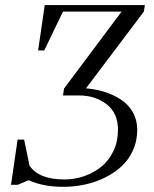

<svg xmlns="http://www.w3.org/2000/svg" viewBox="-20 -722 601 750"><path d="M22.9 0 48.8 -176.8H74.2L95.2 -75.2Q131.3 -21 231.9 -21Q272.5 -21 309.8 -34.2Q347.2 -47.4 376.5 -71.3Q405.8 -95.2 423.3 -132.6Q440.9 -169.9 440.9 -214.8Q440.9 -280.3 396.5 -314.7Q352.1 -349.1 289.1 -349.1H226.1L230 -376L455.1 -676.8H226.1L152.8 -524.9H128.9L154.8 -702.1H545.9L542 -676.8L315.9 -377Q356.4 -373.5 391.4 -362.1Q426.3 -350.6 454.8 -331.3Q483.4 -312 499.8 -282Q516.1 -252 516.1 -214.8Q516.1 -171.9 499.5 -135Q482.9 -98.1 454.8 -72.3Q426.8 -46.4 389.4 -28.1Q352.1 -9.8 310.8 -1Q269.5 7.8 227.1 7.8Q148.9 7.8 91.8 -18.1L48.8 0Z"/></svg>

Font: Dihjauti S
Style: Italic
Weight: 400
Italic angle: -9°
Designer: T. Christopher White
Version: Version 3.0.0